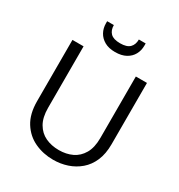

<svg xmlns="http://www.w3.org/2000/svg" viewBox="-210 -1049 1116 1196"><g transform="rotate(30 348.5 -451.0)"><path d="M487 -893Q487 -858 471.5 -829.5Q456 -801 425 -784Q394 -767 348 -767Q302 -767 271.5 -784.5Q241 -802 225.5 -830.5Q210 -859 210 -894V-909H258Q258 -872 279 -851Q300 -830 348 -830Q396 -830 417 -851Q438 -872 438 -909H487ZM81 -700H161V-258Q161 -189 186 -146Q211 -103 253.5 -83Q296 -63 350 -63Q403 -63 445 -83Q487 -103 512 -146Q537 -189 537 -258V-700H617V-259Q617 -190 595.5 -140Q574 -90 536 -57.5Q498 -25 450 -9Q402 7 349 7Q277 7 216 -21.5Q155 -50 118 -109Q81 -168 81 -259Z"/></g></svg>

Font: Albert Sans
Style: Regular
Weight: 400
Designer: Andreas Rasmussen
Foundry: a.Foundry
Version: Version 1.025